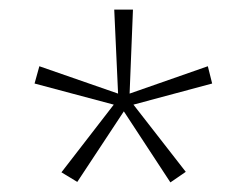

<svg xmlns="http://www.w3.org/2000/svg" viewBox="-20 -779 518 400"><path d="M257 -759 250 -584 413 -641 422 -605 258 -561 367 -421 335 -399 238 -547 141 -400 108 -420 217 -561 52 -605 62 -641 226 -584 218 -759Z"/></svg>

Font: Noto Sans Khmer UI SemiCondensed ExtraLight
Style: Regular
Weight: 200
Width: 4
Designer: Danh Hong and the Monotype Design Team
Foundry: Monotype Imaging Inc.
Version: Version 2.002; ttfautohint (v1.8.4.7-5d5b)